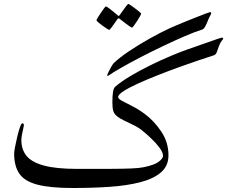

<svg xmlns="http://www.w3.org/2000/svg" viewBox="-20 -922 1138 961"><path d="M1097.7 -728Q1082.5 -710 1076.2 -692.1Q1069.8 -674.3 1065.2 -661.4Q1060.5 -648.4 1049.8 -645Q1020.5 -635.7 974.1 -620.1Q927.7 -604.5 873.8 -585Q819.8 -565.4 766.6 -544.4Q713.4 -523.4 669.2 -503.2Q625 -482.9 598.1 -465.6Q571.3 -448.2 571.3 -436.5Q571.3 -427.7 591.1 -417Q610.8 -406.2 641.6 -390.9Q672.4 -375.5 704.6 -351.6Q751 -317.4 787.1 -263.7Q823.2 -210 823.2 -144.5Q823.2 -91.3 785.2 -58.8Q747.1 -26.4 680.4 -9.5Q613.8 7.3 527.6 13.2Q441.4 19 344.7 19Q231.9 19 168 2.4Q104 -14.2 77.4 -52Q50.8 -89.8 50.8 -153.8Q50.8 -162.1 55.2 -186Q59.6 -210 66.2 -237.3Q72.8 -264.6 79.6 -284.7Q86.4 -304.7 91.3 -304.7Q99.6 -304.7 99.6 -295.4Q99.6 -292 96.4 -278.6Q93.3 -265.1 90.1 -249Q86.9 -232.9 86.9 -220.2Q86.9 -173.8 112.8 -141.8Q138.7 -109.9 200 -93.3Q261.2 -76.7 366.7 -76.7Q469.2 -76.7 534.7 -76.9Q600.1 -77.1 638.7 -78.9Q677.2 -80.6 698.7 -85Q753.9 -96.2 774.9 -112.8Q795.9 -129.4 795.9 -141.6Q795.9 -159.7 777.8 -183.6Q759.8 -207.5 735.8 -230Q711.9 -252.4 694.3 -266.6Q675.3 -282.7 649.4 -295.4Q623.5 -308.1 600.6 -319.1Q577.6 -330.1 566.9 -339.4Q552.7 -350.1 547.6 -364.7Q542.5 -379.4 542.5 -408.7Q542.5 -440.4 545.4 -460.4Q548.3 -480.5 556.6 -487.8Q586.9 -514.2 633.8 -542Q680.7 -569.8 733.4 -595.7Q786.1 -621.6 835 -642.1Q883.8 -662.6 917.5 -674.3Q931.6 -679.2 959 -688.7Q986.3 -698.2 1015.9 -708.7Q1045.4 -719.2 1067.1 -726.6Q1088.9 -733.9 1091.8 -733.9Q1094.2 -733.9 1095 -732.2Q1095.7 -730.5 1097.7 -728ZM516.6 -543.5Q516.6 -548.3 522.9 -561.5Q529.3 -574.7 537.1 -588.1Q544.9 -601.6 549.3 -606Q578.1 -633.8 625.5 -665.5Q672.9 -697.3 726.6 -727.5Q780.3 -757.8 827.6 -779.8Q837.9 -784.7 861.1 -794.4Q884.3 -804.2 912.4 -815.7Q940.4 -827.1 966.8 -837.4Q993.2 -847.7 1011.2 -854.5Q1029.3 -861.3 1031.2 -861.3Q1037.1 -861.3 1037.1 -855Q1037.1 -852.1 1031.2 -842Q1025.4 -832 1017.1 -810.5Q1011.2 -795.9 1004.9 -785.6Q998.5 -775.4 988.8 -772.9Q954.1 -762.2 903.3 -740.2Q852.5 -718.3 795.2 -690.9Q737.8 -663.6 683.1 -635.3Q628.4 -606.9 585.9 -582.5Q543.5 -558.1 522.5 -543.5Q516.6 -540.5 516.6 -543.5ZM686.5 -853.5Q686.5 -851.1 680.4 -840.1Q674.3 -829.1 665.8 -815.9Q657.2 -802.7 649.9 -793.2Q642.6 -783.7 639.6 -783.7Q638.2 -783.7 629.2 -790Q620.1 -796.4 608.6 -804.9Q597.2 -813.5 588.6 -820.3Q580.1 -827.1 579.1 -827.6Q576.2 -830.1 573.7 -830.1Q571.3 -830.1 568.8 -827.6Q567.9 -826.7 558.6 -813Q549.3 -799.3 539.3 -785.9Q529.3 -772.5 526.4 -772.5Q524.4 -772.5 514.4 -778.8Q504.4 -785.2 492.4 -793.9Q480.5 -802.7 471.7 -810.3Q462.9 -817.9 462.9 -820.3Q462.9 -823.2 469.5 -834Q476.1 -844.7 484.6 -857.7Q493.2 -870.6 500.5 -880.1Q507.8 -889.6 509.3 -889.6Q513.7 -889.6 527.3 -879.4Q541 -869.1 553.7 -858.6Q566.4 -848.1 567.4 -846.7Q571.8 -842.3 573.7 -842.3Q576.7 -842.3 580.1 -847.7Q581.1 -849.1 590.3 -862.5Q599.6 -876 609.9 -889.2Q620.1 -902.3 622.1 -902.3Q624.5 -902.3 634.5 -895.5Q644.5 -888.7 656.7 -879.6Q668.9 -870.6 677.7 -862.8Q686.5 -855 686.5 -853.5Z"/></svg>

Font: Scheherazade New
Style: Regular
Weight: 400
Designer: SIL International
Foundry: SIL International
Version: Version 4.000